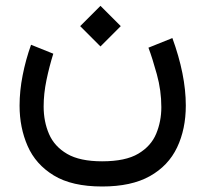

<svg xmlns="http://www.w3.org/2000/svg" viewBox="-20 -435 717 670"><path d="M330.6 -414.6 259.8 -343.8 330.6 -272.9 401.4 -343.8ZM336.4 127.9Q258.8 127.9 214.4 102.1Q169.9 76.2 151.1 32.7Q132.3 -10.7 132.3 -63.5Q132.3 -107.9 142.1 -155.3Q151.9 -202.6 166 -247.6L88.4 -278.8Q69.8 -227.1 59.1 -172.6Q48.3 -118.2 48.3 -66.4Q48.3 10.3 76.4 74.5Q104.5 138.7 167.7 177.2Q231 215.8 336.4 215.8Q438.5 215.8 502.9 179.7Q567.4 143.6 597.9 79.6Q628.4 15.6 628.4 -66.9Q628.4 -120.6 616.5 -179.9Q604.5 -239.3 581.5 -302.2L498 -268.6Q511.7 -232.4 527.3 -175.8Q543 -119.1 543 -61Q543 -11.7 525.1 31.5Q507.3 74.7 462.6 101.3Q418 127.9 336.4 127.9Z"/></svg>

Font: Vazirmatn
Style: Regular
Weight: 400
Designer: Saber Rastikerdar
Foundry: Saber Rastikerdar
Version: Version 33.003;September 2, 2022;FontCreator 14.0.0.2862 64-